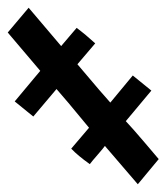

<svg xmlns="http://www.w3.org/2000/svg" viewBox="-6 -255 430 496"><g transform="rotate(90 209.0 -7.0)"><path d="M-19 134 80 50 33 10Q51 -14 73 -38L127 8Q210 -62 226 -77L156 -135L195 -183L274 -117Q292 -134 329 -165.5Q366 -197 372 -202L437 -148L338 -63Q345 -58 361 -44Q377 -30 385 -24Q363 7 345 24L291 -22Q212 43 191 62L262 122L223 170L144 104L45 188Z"/></g></svg>

Font: Coval
Style: Bold
Weight: 700
Foundry: Context Ltd
Version: Version 001.000